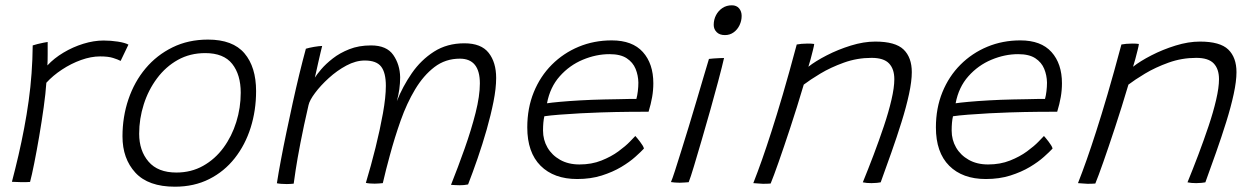

<svg xmlns="http://www.w3.org/2000/svg" viewBox="-20 -687 4728 725"><path d="M159 -440Q184 -467 219.5 -488.2Q255 -509.5 294.8 -521.8Q334.5 -534 371 -534Q398.5 -534 425.5 -529.8Q452.5 -525.5 465 -518.5L435.5 -457Q425 -462.5 407 -468.2Q389 -474 358 -474Q324 -474 286.2 -460.5Q248.5 -447 214 -424.2Q179.5 -401.5 155 -374.5Q152.5 -335.5 145 -281.8Q137.5 -228 128 -172.2Q118.5 -116.5 109.2 -70.2Q100 -24 93.5 0Q81 1 60.2 0.8Q39.5 0.5 25 -0.5Q38 -50 49.8 -100.8Q61.5 -151.5 71.2 -202.8Q81 -254 88.2 -306Q95.5 -358 99.2 -410.2Q103 -462.5 103.5 -515.5Q110.5 -518 122 -520.8Q133.5 -523.5 144.5 -525.8Q155.5 -528 160 -528.5Q160 -509.5 160 -482.5Q160 -455.5 159 -440Z M640.5 18Q540 18 491.2 -35Q442.5 -88 442.5 -172Q442.5 -246 465 -312.2Q487.5 -378.5 529.8 -428.8Q572 -479 631.5 -508.2Q691 -537.5 765.5 -537.5Q859 -537.5 903 -485.8Q947 -434 947 -343Q947 -270 926.5 -205Q906 -140 866.5 -89.8Q827 -39.5 770 -10.8Q713 18 640.5 18ZM646 -35.5Q702 -35.5 747 -60.8Q792 -86 823.8 -129.2Q855.5 -172.5 872.2 -226.2Q889 -280 889 -337Q889 -405 856.8 -445.8Q824.5 -486.5 755 -486.5Q697.5 -486.5 651.5 -460.8Q605.5 -435 572.8 -391Q540 -347 522.8 -292.8Q505.5 -238.5 505.5 -182Q505.5 -118 540.8 -76.8Q576 -35.5 646 -35.5Z M1025.5 5Q1031.5 -34 1040.8 -83.2Q1050 -132.5 1061.5 -187.2Q1073 -242 1085.2 -298Q1097.5 -354 1110.2 -406.5Q1123 -459 1135 -503Q1140 -504.5 1148.2 -506.5Q1156.5 -508.5 1165.8 -510Q1175 -511.5 1183.2 -512.5Q1191.5 -513.5 1196.5 -513.5Q1194.5 -506 1190.5 -489Q1186.5 -472 1182 -452.2Q1177.5 -432.5 1174 -416.2Q1170.5 -400 1169 -394Q1176 -405.5 1193 -425.5Q1210 -445.5 1236.5 -466.2Q1263 -487 1299 -501.2Q1335 -515.5 1381 -515.5Q1440 -515.5 1465 -479.5Q1490 -443.5 1491 -395.5Q1491 -373 1487.8 -349.8Q1484.5 -326.5 1478.5 -305Q1500.5 -360.5 1535 -410.5Q1569.5 -460.5 1618.8 -492Q1668 -523.5 1733.5 -523.5Q1797 -523.5 1825.2 -487.5Q1853.5 -451.5 1853.5 -392.5Q1853.5 -353.5 1843.5 -303.2Q1833.5 -253 1817.8 -197.8Q1802 -142.5 1783.5 -89Q1765 -35.5 1747.5 9.5Q1740 11 1731.8 11.8Q1723.5 12.5 1715.5 12.5Q1708.5 12.5 1700 12Q1691.5 11.5 1683 11Q1709.5 -55.5 1734.5 -126Q1759.5 -196.5 1775.8 -260.8Q1792 -325 1792 -372Q1792 -465.5 1716.5 -465.5Q1662 -465.5 1620.5 -433.8Q1579 -402 1547.5 -349.5Q1516 -297 1493 -232Q1470 -167 1452 -100Q1445 -75 1438.2 -48Q1431.5 -21 1425.5 4.5Q1419 5 1410.8 5.8Q1402.5 6.5 1395 6.5Q1386.5 6.5 1376.8 5.8Q1367 5 1361.5 3.5Q1381 -61 1398 -129.5Q1415 -198 1426 -259.2Q1437 -320.5 1437 -363Q1437 -412.5 1419.2 -435.5Q1401.5 -458.5 1357.5 -458.5Q1323.5 -458.5 1288 -439.5Q1252.5 -420.5 1221.5 -392.2Q1190.5 -364 1169.8 -336.2Q1149 -308.5 1145 -290Q1126.5 -210 1114.5 -147.5Q1102.5 -85 1096.5 -45.5Q1090.5 -6 1089 6.5Q1085 7 1077 7.5Q1069 8 1063 8Q1052 8 1042.2 7.2Q1032.5 6.5 1025.5 5Z M2411.5 -126Q2400.5 -114 2379 -94.8Q2357.5 -75.5 2325.8 -56.5Q2294 -37.5 2252.2 -24.2Q2210.5 -11 2159.5 -11Q2071.5 -11 2021.2 -61.2Q1971 -111.5 1971 -206Q1971 -278.5 1995.5 -338.8Q2020 -399 2063.8 -442.8Q2107.5 -486.5 2165.2 -510.5Q2223 -534.5 2290 -534.5Q2368 -534.5 2407.5 -490.5Q2447 -446.5 2447 -372.5Q2447 -346.5 2442.5 -320.5Q2438 -294.5 2429 -265Q2425 -265 2406.5 -265Q2388 -265 2361 -264.8Q2334 -264.5 2304.8 -264Q2275.5 -263.5 2249.5 -262.5Q2214.5 -261.5 2172.2 -259.2Q2130 -257 2092.5 -254Q2055 -251 2035.5 -248Q2030.5 -226.5 2030.5 -194Q2030.5 -159 2047.2 -130Q2064 -101 2095 -83.5Q2126 -66 2168 -66Q2214 -66 2251 -80.8Q2288 -95.5 2315.2 -115.5Q2342.5 -135.5 2358.8 -152.5Q2375 -169.5 2379 -173.5Q2381.5 -171 2386.2 -165.2Q2391 -159.5 2396.5 -152.2Q2402 -145 2406.2 -138.2Q2410.5 -131.5 2411.5 -126ZM2045.5 -297Q2061.5 -299.5 2094.5 -302.5Q2127.5 -305.5 2171.2 -308Q2215 -310.5 2262.5 -311.5Q2290.5 -312 2317 -312.5Q2343.5 -313 2362 -313.5Q2380.5 -314 2383 -313.5Q2386.5 -326 2388.5 -342.8Q2390.5 -359.5 2390.5 -375Q2390 -402.5 2380 -427Q2370 -451.5 2346.5 -467Q2323 -482.5 2281.5 -482.5Q2231 -482.5 2180.8 -461.5Q2130.5 -440.5 2093.8 -399.2Q2057 -358 2045.5 -297Z M2580.5 1Q2573.5 1.5 2564.2 2.2Q2555 3 2546.5 3Q2536.5 3 2528.2 2.2Q2520 1.5 2513.5 0.5Q2518.5 -10.5 2528.5 -41.5Q2538.5 -72.5 2552.2 -116.5Q2566 -160.5 2581.2 -210.2Q2596.5 -260 2610.8 -308.8Q2625 -357.5 2637.2 -398.2Q2649.5 -439 2657 -464.5Q2663 -465.5 2674.2 -466.2Q2685.5 -467 2696.8 -467.5Q2708 -468 2714 -468Q2711.5 -456.5 2705.5 -432.5Q2699.5 -408.5 2691.5 -378.5Q2679 -331.5 2662.8 -273.8Q2646.5 -216 2630 -159.5Q2613.5 -103 2600.5 -59.8Q2587.5 -16.5 2580.5 1ZM2717.5 -554.5Q2697 -554.5 2686 -565.8Q2675 -577 2675 -593Q2675 -613 2683.8 -629.8Q2692.5 -646.5 2708 -656.8Q2723.5 -667 2743.5 -667Q2761 -667 2770.8 -655.5Q2780.5 -644 2780.5 -627Q2780.5 -608.5 2772.5 -591.8Q2764.5 -575 2750.2 -564.8Q2736 -554.5 2717.5 -554.5Z M2890 6Q2883.5 6.5 2875.8 6.8Q2868 7 2860.5 7Q2852 6.5 2842 5.8Q2832 5 2824.5 4.5Q2841 -37.5 2857.5 -84.2Q2874 -131 2893.2 -190.8Q2912.5 -250.5 2936 -330.5Q2959.5 -410.5 2988.5 -519Q2996 -520.5 3006.8 -521.5Q3017.5 -522.5 3029.5 -522.5Q3036 -522.5 3043 -522.2Q3050 -522 3054.5 -521Q3054 -515 3049.8 -498.2Q3045.5 -481.5 3040.8 -463.2Q3036 -445 3032.5 -435Q3059 -456 3101.8 -478Q3144.5 -500 3193 -515Q3241.5 -530 3285 -530Q3361 -530 3392 -500Q3423 -470 3423 -414.5Q3423 -380.5 3412.5 -331.8Q3402 -283 3384.2 -226.2Q3366.5 -169.5 3345.8 -111Q3325 -52.5 3305.5 1.5Q3300.5 2.5 3291.2 3.5Q3282 4.5 3271 4.5Q3261.5 4.5 3253.2 3.8Q3245 3 3238 1.5Q3258 -47.5 3278.8 -102.2Q3299.5 -157 3317.5 -210.5Q3335.5 -264 3346.2 -310.2Q3357 -356.5 3357 -388Q3357 -426.5 3337 -447.5Q3317 -468.5 3271 -468.5Q3216.5 -468.5 3166.5 -450.5Q3116.5 -432.5 3077.5 -409Q3038.5 -385.5 3015 -367.5Q2989 -280 2964.2 -205Q2939.5 -130 2920.2 -75.2Q2901 -20.5 2890 6Z M3954.5 -126Q3943.5 -114 3922 -94.8Q3900.5 -75.5 3868.8 -56.5Q3837 -37.5 3795.2 -24.2Q3753.5 -11 3702.5 -11Q3614.5 -11 3564.2 -61.2Q3514 -111.5 3514 -206Q3514 -278.5 3538.5 -338.8Q3563 -399 3606.8 -442.8Q3650.5 -486.5 3708.2 -510.5Q3766 -534.5 3833 -534.5Q3911 -534.5 3950.5 -490.5Q3990 -446.5 3990 -372.5Q3990 -346.5 3985.5 -320.5Q3981 -294.5 3972 -265Q3968 -265 3949.5 -265Q3931 -265 3904 -264.8Q3877 -264.5 3847.8 -264Q3818.5 -263.5 3792.5 -262.5Q3757.5 -261.5 3715.2 -259.2Q3673 -257 3635.5 -254Q3598 -251 3578.5 -248Q3573.5 -226.5 3573.5 -194Q3573.5 -159 3590.2 -130Q3607 -101 3638 -83.5Q3669 -66 3711 -66Q3757 -66 3794 -80.8Q3831 -95.5 3858.2 -115.5Q3885.5 -135.5 3901.8 -152.5Q3918 -169.5 3922 -173.5Q3924.5 -171 3929.2 -165.2Q3934 -159.5 3939.5 -152.2Q3945 -145 3949.2 -138.2Q3953.5 -131.5 3954.5 -126ZM3588.5 -297Q3604.5 -299.5 3637.5 -302.5Q3670.5 -305.5 3714.2 -308Q3758 -310.5 3805.5 -311.5Q3833.5 -312 3860 -312.5Q3886.5 -313 3905 -313.5Q3923.5 -314 3926 -313.5Q3929.5 -326 3931.5 -342.8Q3933.5 -359.5 3933.5 -375Q3933 -402.5 3923 -427Q3913 -451.5 3889.5 -467Q3866 -482.5 3824.5 -482.5Q3774 -482.5 3723.8 -461.5Q3673.5 -440.5 3636.8 -399.2Q3600 -358 3588.5 -297Z M4116 6Q4109.5 6.5 4101.8 6.8Q4094 7 4086.5 7Q4078 6.5 4068 5.8Q4058 5 4050.5 4.5Q4067 -37.5 4083.5 -84.2Q4100 -131 4119.2 -190.8Q4138.5 -250.5 4162 -330.5Q4185.5 -410.5 4214.5 -519Q4222 -520.5 4232.8 -521.5Q4243.5 -522.5 4255.5 -522.5Q4262 -522.5 4269 -522.2Q4276 -522 4280.5 -521Q4280 -515 4275.8 -498.2Q4271.5 -481.5 4266.8 -463.2Q4262 -445 4258.5 -435Q4285 -456 4327.8 -478Q4370.5 -500 4419 -515Q4467.5 -530 4511 -530Q4587 -530 4618 -500Q4649 -470 4649 -414.5Q4649 -380.5 4638.5 -331.8Q4628 -283 4610.2 -226.2Q4592.5 -169.5 4571.8 -111Q4551 -52.5 4531.5 1.5Q4526.5 2.5 4517.2 3.5Q4508 4.5 4497 4.5Q4487.5 4.5 4479.2 3.8Q4471 3 4464 1.5Q4484 -47.5 4504.8 -102.2Q4525.5 -157 4543.5 -210.5Q4561.5 -264 4572.2 -310.2Q4583 -356.5 4583 -388Q4583 -426.5 4563 -447.5Q4543 -468.5 4497 -468.5Q4442.5 -468.5 4392.5 -450.5Q4342.5 -432.5 4303.5 -409Q4264.5 -385.5 4241 -367.5Q4215 -280 4190.2 -205Q4165.5 -130 4146.2 -75.2Q4127 -20.5 4116 6Z"/></svg>

Font: Grandstander Thin ExtraLight
Style: Italic
Weight: 250
Italic angle: -15°
Version: Version 1.200